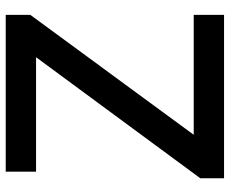

<svg xmlns="http://www.w3.org/2000/svg" viewBox="-86 -717 803 671"><g transform="rotate(-90 315.5 -381.5)"><path d="M599 0H28V-83L451 -657H51V-763H599V-677L180 -106H599Z"/></g></svg>

Font: Open Sauce One Medium
Style: Regular
Weight: 500
Designer: Alfredo Marco Pradil
Foundry: Creative Sauce Fz LLC
Version: Version 1.477